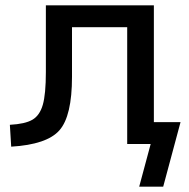

<svg xmlns="http://www.w3.org/2000/svg" viewBox="-20 -540 709 720"><path d="M557 -82H657L592 160H502L545 0H505H457V-438H250V-252Q250 -105 203 -51.5Q156 2 22 10L17 -72Q74 -75 101.5 -91Q129 -107 140.5 -147Q152 -187 152 -270V-520H557Z"/></svg>

Font: Mplus 1p Medium
Style: Regular
Weight: 500
Version: Version 1.061